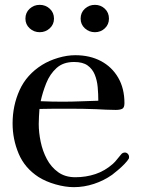

<svg xmlns="http://www.w3.org/2000/svg" viewBox="-20 -770 585 793"><path d="M386 -354Q386 -382 383.5 -410Q381 -438 371.5 -461.5Q362 -485 342 -499.5Q322 -514 286 -514Q241 -514 213.5 -489Q186 -464 171 -426.5Q156 -389 148 -352Q171 -351 193.5 -350.5Q216 -350 238 -350Q275 -350 312 -351.5Q349 -353 386 -354ZM513 -122Q513 -117 512 -115Q507 -106 494 -92.5Q481 -79 466.5 -67Q452 -55 443 -48Q409 -24 368 -10.5Q327 3 285 3Q250 3 209.5 -8.5Q169 -20 139 -39Q82 -76 57 -135.5Q32 -195 32 -260Q32 -334 61 -398Q90 -462 154 -502Q183 -520 220 -531Q257 -542 291 -542Q351 -542 396.5 -518Q442 -494 468 -449.5Q494 -405 494 -344Q494 -325 484.5 -320.5Q475 -316 458 -316Q438 -316 418 -317Q398 -318 378 -319Q351 -320 324.5 -320.5Q298 -321 271 -321Q240 -321 207.5 -321Q175 -321 143 -320Q142 -304 141 -289Q140 -274 140 -258Q140 -223 148 -184.5Q156 -146 173.5 -113Q191 -80 220 -59Q249 -38 291 -38Q335 -38 374 -51Q413 -64 446 -93Q456 -102 463.5 -112Q471 -122 480 -132Q486 -140 496 -140Q503 -140 508 -134.5Q513 -129 513 -122ZM203 -693Q203 -669 185.5 -653Q168 -637 144 -637Q120 -637 102.5 -653Q85 -669 85 -693Q85 -718 102.5 -734Q120 -750 144 -750Q168 -750 185.5 -734Q203 -718 203 -693ZM430 -693Q430 -669 413 -653Q396 -637 372 -637Q348 -637 330.5 -653Q313 -669 313 -693Q313 -718 330.5 -734Q348 -750 372 -750Q396 -750 413 -734Q430 -718 430 -693Z"/></svg>

Font: Kaisei Opti Medium
Style: Regular
Weight: 500
Designer: Font-Kai, 金井和夫
Foundry: KAZUO KANAI
Version: Version 5.003